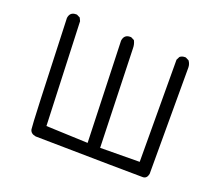

<svg xmlns="http://www.w3.org/2000/svg" viewBox="-121 -916 1242 1084"><g transform="rotate(20 500.0 -374.5)"><path d="M832 -7H823Q751 -7 184 -16Q153 -21 148 -45.5Q143 -70 121 -705Q126 -742 162 -742H168L188 -732L197 -713L221 -92L472 -82L452 -689Q457 -727 493 -727H499L519 -717Q530 -696 530 -672L548 -80L785 -82L783 -695L793 -715Q805 -725 822 -725H828L848 -715Q861 -697 861 -676V-37Q855 -8 832 -7Z"/></g></svg>

Font: Xiaolai Mono SC
Style: Regular
Weight: 400
Monospace: yes
Designer: LXGW / Nozomi Seto
Version: Version 3.113;September 30, 2024